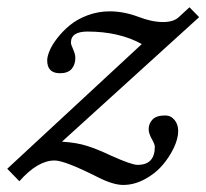

<svg xmlns="http://www.w3.org/2000/svg" viewBox="-67 -488 573 533"><path d="M427.7 -124Q427.7 -103.5 415.5 -77.6Q403.3 -51.8 383.5 -28.8Q363.8 -5.9 334.5 9.8Q305.2 25.4 274.9 25.4Q247.1 25.4 204.6 3.9Q112.8 -42.5 84.5 -42.5Q37.6 -42.5 -13.2 15.1L-46.9 -19.5L326.7 -365.7Q263.7 -400.4 175.8 -400.4Q129.9 -400.4 129.9 -369.6Q129.9 -364.7 136 -351.1Q142.1 -337.4 142.1 -327.6Q142.1 -308.1 131.6 -296.4Q121.1 -284.7 99.6 -284.7Q64 -284.7 64 -320.3Q64 -331.1 70.8 -347.4Q77.6 -363.8 92.5 -382.8Q107.4 -401.9 127.2 -418.2Q147 -434.6 176.3 -445.6Q205.6 -456.5 237.8 -456.5Q276.4 -456.5 316.9 -441.4Q354.5 -426.8 385.7 -426.8Q414.1 -426.8 428.7 -439.9L459 -467.8L485.8 -440.4L105 -94.7Q145.5 -92.3 175.3 -82.8Q205.1 -73.2 240.7 -56.2Q298.3 -30.3 314.9 -30.3Q362.8 -30.3 362.8 -80.6Q362.8 -87.4 354.2 -102.5Q345.7 -117.7 345.7 -129.4Q345.7 -145 356.4 -156.2Q367.2 -167.5 391.6 -167.5Q407.2 -167.5 417.5 -155Q427.7 -142.6 427.7 -124Z"/></svg>

Font: Elstob 6pt
Style: Italic
Weight: 700
Italic angle: -20°
Designer: Peter S. Baker
Version: Version 1.015